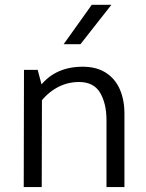

<svg xmlns="http://www.w3.org/2000/svg" viewBox="-20 -759 593 779"><path d="M412.1 -270.5Q412.1 -339.2 386.1 -382.8Q360.1 -426.3 300.8 -426.3Q248.6 -426.3 204.5 -399.5Q160.4 -372.8 132.7 -327.6L133.9 -397.5Q196 -488.3 315.9 -488.3Q371.4 -488.3 409.5 -463.9Q447.5 -439.5 466.2 -396.5Q484.9 -353.5 484.9 -297.9V0H412.1ZM77.3 -475.6H132.9L150.3 -409.7L149.3 0H76.3ZM352.2 -739.4H431.9L306.5 -579.8H238.4Z"/></svg>

Font: DavidDev Light
Style: Regular
Weight: 300
Designer: David.dev
Foundry: David.dev
Version: Version 1.001;FEAKit 1.0